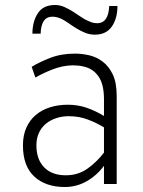

<svg xmlns="http://www.w3.org/2000/svg" viewBox="-20 -738 572 770"><path d="M397 0V-73Q368 -34 327.5 -11Q287 12 240 12Q163 12 117.5 -30Q72 -72 72 -155Q72 -195 85.5 -225.5Q99 -256 123 -276.5Q147 -297 180 -307.5Q213 -318 252 -318Q292 -318 327 -306Q362 -294 397 -273V-340Q397 -400 375 -431.5Q353 -463 316 -471Q304 -474 293 -475Q282 -476 270 -476Q230 -475 190.5 -459.5Q151 -444 122 -427Q118 -438 114.5 -448.5Q111 -459 107 -470Q136 -488 180.5 -505.5Q225 -523 281 -523Q308 -523 337 -516.5Q366 -510 391 -491.5Q416 -473 432 -440Q448 -407 448 -353V0ZM244 -35Q293 -35 330.5 -61.5Q368 -88 397 -126V-227Q368 -245 332.5 -258.5Q297 -272 256 -272Q230 -272 206.5 -264.5Q183 -257 165 -242.5Q147 -228 136.5 -206Q126 -184 126 -155Q126 -99 157 -67Q188 -35 244 -35ZM360 -599Q340 -599 321.5 -606.5Q303 -614 286 -624.5Q269 -635 253.5 -646Q238 -657 225 -663Q204 -672 188 -671Q145 -670 143 -603H110Q110 -651 131.5 -684.5Q153 -718 201 -718Q220 -718 238 -710Q256 -702 272.5 -691.5Q289 -681 305 -670Q321 -659 336 -653Q355 -644 373 -645Q415 -647 418 -714H451Q451 -664 428.5 -631.5Q406 -599 360 -599Z"/></svg>

Font: Transpass ExtraLight
Style: Regular
Weight: 200
Designer: Delve Withrington
Foundry: Delve Fonts
Version: Version 1.001;December 18, 2019;FontCreator 12.0.0.2547 64-b